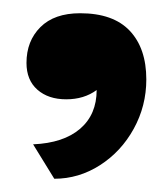

<svg xmlns="http://www.w3.org/2000/svg" viewBox="-20 -136 251 290"><path d="M62 134Q99 134 131 113.5Q163 93 182 58.5Q201 24 201 -16Q201 -63 176 -89.5Q151 -116 101 -116Q62 -116 41 -95Q20 -74 20 -41Q20 -15 36.5 -0.5Q53 14 80 14Q107 14 126 0Q126 37 101 58.5Q76 80 30 82Z"/></svg>

Font: Red Rose Bold
Style: Regular
Weight: 700
Designer: jaikishan Patel
Version: Version 1.000